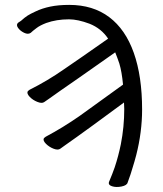

<svg xmlns="http://www.w3.org/2000/svg" viewBox="-20 -740 665 785"><path d="M502 6Q499 18 477 22.5Q455 27 438 21.5Q421 16 426 3Q440 -30 449 -56Q464 -101 474 -150Q488 -221 488 -294Q488 -308 487 -321Q331 -206 294 -180Q256 -153 246 -146Q236 -139 226.5 -132Q217 -125 199 -132Q181 -139 168 -152Q155 -165 159 -174Q160 -176 167 -181Q240 -220 307 -267Q369 -311 483 -394Q478 -447 468 -480Q460 -504 451 -526Q265 -395 228 -370Q190 -343 180 -336Q170 -329 160.5 -322.5Q151 -316 132.5 -323.5Q114 -331 101.5 -344Q89 -357 93 -366Q94 -368 101 -373Q175 -410 242 -457Q301 -497 422 -582Q394 -624 346 -643Q298 -661 262 -661Q211 -661 169 -646Q143 -636 129 -625Q113 -613 107 -607L106 -606Q95 -598 78.5 -606Q62 -614 53.5 -626.5Q45 -639 54 -647L66 -655L80 -667Q86 -672 92.5 -676Q99 -680 106.5 -684Q114 -688 125 -693Q152 -706 185.5 -713Q219 -720 263 -720Q360 -720 426.5 -670Q493 -620 527 -524Q561 -428 561 -292Q561 -247 555 -200Q549 -153 537 -106Q530 -79 522 -54L514 -28Q506 -4 502 6Z"/></svg>

Font: LXGW Bright TC
Style: Regular
Weight: 400
Designer: Christian Thalmann (Catharsis Fonts)
Foundry: LXGW / Christian Thalmann (Catharsis Fonts) / Fontworks Inc.
Version: Version 5.501